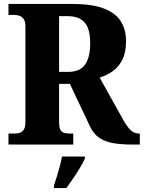

<svg xmlns="http://www.w3.org/2000/svg" viewBox="-20 -734 730 975"><path d="M23 0V-56H54Q68 -56 80 -59.5Q92 -63 100.5 -75.5Q109 -88 109 -114V-599Q109 -625 100 -637.5Q91 -650 78.5 -654Q66 -658 54 -658H23V-714H345Q446 -714 506 -691.5Q566 -669 593 -626.5Q620 -584 620 -525Q620 -468 601.5 -431Q583 -394 552.5 -372.5Q522 -351 486 -340L597 -141Q621 -96 640.5 -76Q660 -56 684 -56H690V0H651Q597 0 555.5 -7Q514 -14 485 -33.5Q456 -53 438 -90L335 -308H280V-114Q280 -88 286.5 -75.5Q293 -63 305 -59.5Q317 -56 331 -56H352V0ZM326 -369Q386 -369 412 -406Q438 -443 438 -515Q438 -564 425.5 -594Q413 -624 387.5 -638Q362 -652 324 -652H280V-369ZM254 208Q261 188 269 162Q277 136 284 109Q291 82 295 61H411V71Q402 92 386 118.5Q370 145 351.5 172Q333 199 317 221H254Z"/></svg>

Font: Noto Serif Khmer SemiCondensed ExtraBold
Style: Regular
Weight: 800
Width: 4
Designer: Danh Hong and the Monotype Design Team
Foundry: Monotype Imaging Inc.
Version: Version 2.004